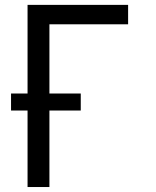

<svg xmlns="http://www.w3.org/2000/svg" viewBox="-20 -752 626 772"><path d="M90.8 0V-307.6H24.4V-376H90.8V-732.4H495.1V-654.3H178.7V-376H304.7V-307.6H178.7V0Z"/></svg>

Font: Consola Mono
Style: Book
Weight: 400
Monospace: yes
Version: Version 2.001